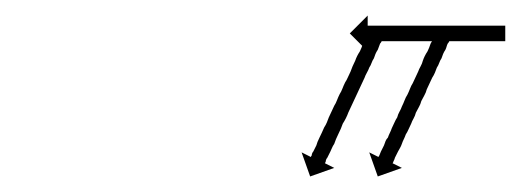

<svg xmlns="http://www.w3.org/2000/svg" viewBox="-20 -588 670 247"><path d="M559 -537Q558 -535 557.5 -534Q557 -533 556 -532Q555 -530 554.5 -528Q554 -526 553 -524Q551 -521 550 -518.5Q549 -516 548 -513Q546 -510 545 -507Q544 -504 542 -501Q541 -498 539.5 -494.5Q538 -491 536 -488Q534 -484 532.5 -480.5Q531 -477 529 -473Q528 -469 526 -465.5Q524 -462 522 -458Q521 -454 519 -450.5Q517 -447 515 -443Q514 -439 512 -435.5Q510 -432 509 -429Q507 -425 505.5 -421.5Q504 -418 502 -415Q501 -412 499.5 -409Q498 -406 497 -403Q496 -400 494.5 -397.5Q493 -395 492 -393Q491 -391 490 -389Q489 -387 488 -385Q488 -384 486 -380Q486 -379 485 -378L497 -372L466 -361L455 -392L467 -386Q467 -387 468 -388Q469 -391 470 -393Q471 -395 472 -397Q473 -399 474 -401Q475 -404 476 -406.5Q477 -409 479 -411Q480 -414 481.5 -417Q483 -420 484 -423Q486 -427 487.5 -430.5Q489 -434 491 -437Q492 -441 494 -444.5Q496 -448 497 -451Q499 -455 500.5 -459Q502 -463 504 -466Q506 -470 507.5 -474Q509 -478 511 -481Q513 -485 514.5 -488.5Q516 -492 518 -496Q519 -499 521 -502.5Q523 -506 524 -510Q525 -513 526.5 -516Q528 -519 530 -522Q531 -524 532 -526.5Q533 -529 534 -532Q536 -535 538 -540Q540 -543 540 -545Q541 -546 541 -547L559 -538Q559 -538 559 -537.5Q559 -537 559 -537ZM472 -537Q471 -535 470.5 -534Q470 -533 469 -532Q467 -527 466 -524Q464 -521 463 -518.5Q462 -516 461 -513Q459 -510 458 -507Q457 -504 455 -501Q454 -498 452 -494.5Q450 -491 449 -488Q447 -484 445.5 -480.5Q444 -477 442 -473Q440 -469 438.5 -465.5Q437 -462 435 -458Q433 -454 431.5 -450.5Q430 -447 428 -443Q427 -440 425 -436Q423 -432 421 -429Q419 -423 415 -415Q412 -409 410 -403Q408 -400 407 -397.5Q406 -395 405 -393Q404 -391 403 -389Q402 -387 401 -385Q400 -384 399.5 -382.5Q399 -381 399 -380Q398 -378 398 -378L410 -372L379 -361L368 -392L380 -386Q380 -387 381 -388Q381 -389 381.5 -390.5Q382 -392 383 -393Q384 -395 385 -397Q386 -399 387 -401Q388 -405 391 -411Q394 -417 397 -424Q399 -427 400.5 -430.5Q402 -434 403 -437Q405 -441 406.5 -444.5Q408 -448 410 -452Q412 -455 413.5 -459Q415 -463 417 -467Q419 -470 420.5 -474Q422 -478 424 -482Q426 -485 427.5 -488.5Q429 -492 431 -496Q432 -499 433.5 -502.5Q435 -506 437 -510Q438 -513 439.5 -516Q441 -519 443 -522Q444 -524 445 -526.5Q446 -529 447 -532Q448 -534 449 -536Q450 -538 451 -540Q453 -543 453 -545Q454 -546 454 -547L472 -538Q472 -538 472 -537ZM628 -535Q627 -535 625.5 -535Q624 -535 622 -535Q620 -535 618 -535Q616 -535 614 -535Q611 -535 608 -535Q605 -535 602 -535Q599 -535 595.5 -535Q592 -535 589 -535Q585 -535 581.5 -535Q578 -535 574 -535Q570 -535 566 -535Q562 -535 558 -535Q554 -535 550 -535Q546 -535 542 -535Q537 -535 533 -535Q529 -535 525 -535Q521 -535 517 -535Q513 -535 509 -535Q505 -535 501.5 -535Q498 -535 494 -535Q491 -535 487.5 -535Q484 -535 481 -535Q478 -535 475 -535Q472 -535 469 -535Q467 -535 465 -535Q463 -535 461 -535Q459 -535 457.5 -535Q456 -535 455 -535Q454 -535 453.5 -535Q453 -535 453 -535V-522L430 -545L453 -568V-555Q453 -555 453.5 -555Q454 -555 455 -555Q456 -555 457.5 -555Q459 -555 461 -555Q463 -555 465 -555Q467 -555 469 -555Q472 -555 475 -555Q478 -555 481 -555Q484 -555 487.5 -555Q491 -555 494 -555Q498 -555 501.5 -555Q505 -555 509 -555Q513 -555 517 -555Q521 -555 525 -555Q529 -555 533 -555Q537 -555 542 -555Q546 -555 550 -555Q554 -555 558 -555Q562 -555 566 -555Q570 -555 574 -555Q578 -555 581.5 -555Q585 -555 589 -555Q592 -555 595.5 -555Q599 -555 602 -555Q605 -555 608 -555Q611 -555 614 -555Q616 -555 618 -555Q620 -555 622 -555Q624 -555 625.5 -555Q627 -555 628 -555Q629 -555 629.5 -555Q630 -555 630 -555V-535Q630 -535 629.5 -535Q629 -535 628 -535Z"/></svg>

Font: FRB American Cursive Just Arrows Thin
Style: Italic
Weight: 100
Italic angle: -25°
Version: Version 2.0;Modular Font Editor K font №1